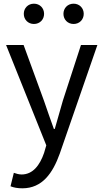

<svg xmlns="http://www.w3.org/2000/svg" viewBox="-20 -787 561 1041"><path d="M101 234C209 234 266 152 304 46L508 -543H419L321 -242C307 -193 291 -138 277 -88H272C253 -139 235 -194 218 -242L108 -543H13L231 1L219 42C196 109 158 159 97 159C82 159 66 154 55 150L37 223C54 230 76 234 101 234ZM164 -657C196 -657 219 -681 219 -712C219 -743 196 -767 164 -767C132 -767 109 -743 109 -712C109 -681 132 -657 164 -657ZM379 -657C411 -657 434 -681 434 -712C434 -743 411 -767 379 -767C347 -767 324 -743 324 -712C324 -681 347 -657 379 -657Z"/></svg>

Font: Noto Sans Mono CJK SC
Style: Regular
Weight: 400
Designer: Ryoko NISHIZUKA 西塚涼子 (kana, bopomofo & ideographs); Paul D. Hunt (Latin, Greek & Cyrillic); Sandoll Communications 산돌커뮤니
Foundry: Adobe
Version: Version 2.004;hotconv 1.0.118;makeotfexe 2.5.65603